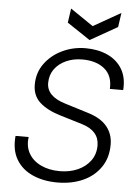

<svg xmlns="http://www.w3.org/2000/svg" viewBox="-61 -960 729 1019"><g transform="rotate(5 303.5 -451.0)"><path d="M283 12Q209 12 151.5 -13.5Q94 -39 64 -89.5Q34 -140 41 -215H111Q104 -166 125 -128.5Q146 -91 189.5 -70Q233 -49 291 -49Q343 -49 385.5 -67.5Q428 -86 453.5 -120.5Q479 -155 479 -202Q479 -280 387 -308L268 -344Q198 -365 158.5 -400.5Q119 -436 119 -495Q119 -559 154.5 -607.5Q190 -656 247.5 -683.5Q305 -711 372 -711Q438 -711 489 -687.5Q540 -664 567 -618.5Q594 -573 589 -507H518Q522 -577 478 -613.5Q434 -650 359 -650Q312 -650 273 -632.5Q234 -615 211.5 -583.5Q189 -552 189 -510Q189 -439 288 -409L417 -369Q484 -348 516 -308Q548 -268 548 -213Q548 -142 513 -91.5Q478 -41 418.5 -14.5Q359 12 283 12ZM388 -756 265 -838 276 -914 398 -831 544 -914 533 -838Z"/></g></svg>

Font: Host Grotesk Light
Style: Italic
Weight: 300
Italic angle: -8°
Designer: Doğukan Karapınar based on Poppins by Indian Type Foundry, Jonny Pinhorn
Foundry: Element Type
Version: Version 1.001; ttfautohint (v1.8.4.7-5d5b)